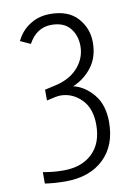

<svg xmlns="http://www.w3.org/2000/svg" viewBox="-86 -586 614 875"><g transform="rotate(-10 221.0 -148.0)"><path d="M50.8 173.8Q96.7 182.6 145.5 182.6Q229.5 182.6 278.8 135.7Q328.1 88.9 328.1 2.9Q328.1 -73.2 286.6 -114.7Q245.1 -156.2 189.5 -156.2Q172.9 -156.2 126 -144.5V-194.3L185.5 -208Q249 -224.6 284.2 -267.1Q319.3 -309.6 319.3 -362.3Q319.3 -412.1 291 -446.3Q262.7 -480.5 205.1 -480.5Q136.7 -480.5 98.6 -411.1L51.8 -432.6Q72.3 -476.6 113.3 -503.4Q154.3 -530.3 208 -530.3Q292 -530.3 335 -482.4Q377.9 -434.6 377.9 -369.1Q377.9 -301.8 343.3 -255.9Q308.6 -210 254.9 -187.5Q306.6 -175.8 347.2 -127.4Q387.7 -79.1 387.7 1Q387.7 109.4 322.8 171.4Q257.8 233.4 145.5 233.4Q95.7 233.4 50.8 226.6Z"/></g></svg>

Font: Gothic A1 Light
Style: Regular
Weight: 300
Version: Version 2.50